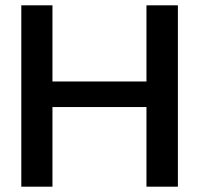

<svg xmlns="http://www.w3.org/2000/svg" viewBox="-20 -701 757 721"><path d="M177 -681V-395H530V-681H648V0H530V-299H177V0H60V-681Z"/></svg>

Font: New Athena Unicode
Style: Bold
Weight: 700
Designer: J. Rusten 1997; rev. by R. Hancock 2001, 2002, rev. by D. Mastronarde 2002-2021
Foundry: Society for Classical Studies (formerly American Philological Association)
Version: Version 5.008